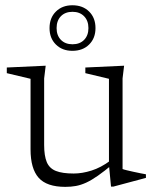

<svg xmlns="http://www.w3.org/2000/svg" viewBox="-20 -718 600 748"><path d="M152 -153.5Q152 -111 162.2 -86.5Q172.5 -62 197.8 -52Q223 -42 267 -42Q300 -42 336.5 -53.5Q373 -65 409.5 -92L419.5 -78.5Q386.5 -51 361.5 -33.5Q336.5 -16 315.8 -6.5Q295 3 275.8 6.5Q256.5 10 234.5 10Q162 10 130.5 -25.5Q99 -61 99 -136V-411L6.5 -433V-455L158 -462L152 -412.5ZM412.5 9 404.5 -75V-411L312.5 -433V-455L463.5 -462L457.5 -412.5V-59.5Q462 -57.5 473.5 -54.8Q485 -52 499.5 -48.8Q514 -45.5 527.2 -43Q540.5 -40.5 548.5 -39V-25L421.5 9ZM262 -697.5Q302.5 -697.5 327.2 -673Q352 -648.5 352 -608.5Q352 -569 327.2 -544.5Q302.5 -520 262 -520Q222.5 -520 197.8 -544.5Q173 -569 173 -608.5Q173 -648.5 197.8 -673Q222.5 -697.5 262 -697.5ZM262.5 -545.5Q291 -545.5 307.8 -562.8Q324.5 -580 324.5 -608.5Q324.5 -637.5 307.5 -654.8Q290.5 -672 262.5 -672Q234 -672 217.2 -654.8Q200.5 -637.5 200.5 -608.5Q200.5 -580 217.2 -562.8Q234 -545.5 262.5 -545.5Z"/></svg>

Font: Newsreader 14pt Light
Style: Regular
Weight: 300
Designer: Hugues Gentile
Foundry: Production Type
Version: Version 1.003